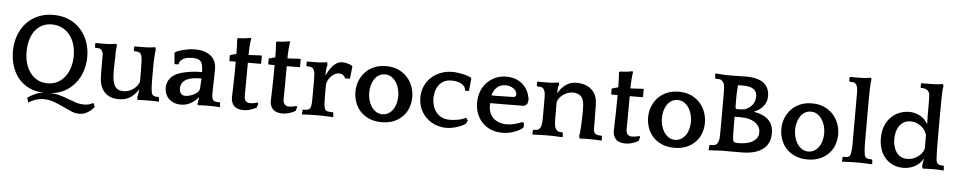

<svg xmlns="http://www.w3.org/2000/svg" viewBox="-46 -1116 8256 1658"><g transform="rotate(5 4082.5 -287.0)"><path d="M369 -665Q446 -665 506 -638Q566 -611 607 -565Q648 -519 669.5 -458Q691 -397 691 -330Q691 -266 672 -206.5Q653 -147 615.5 -100.5Q578 -54 523 -24Q468 6 396 10Q447 11 486 22.5Q525 34 559.5 47.5Q594 61 628 72Q662 83 701 83Q715 83 734.5 79.5Q754 76 776 63L779 65L793 93L792 97Q769 126 736 146Q703 166 662 166Q628 166 592.5 150.5Q557 135 518 116.5Q479 98 437 82.5Q395 67 349 67Q310 67 273.5 80Q237 93 220 108L217 107L206 68L207 65Q229 50 266 32Q303 14 346 11Q272 10 216 -17Q160 -44 122.5 -89.5Q85 -135 66 -195Q47 -255 47 -322Q47 -393 69 -455.5Q91 -518 132 -564.5Q173 -611 233 -638Q293 -665 369 -665ZM368 -72Q417 -72 455.5 -92.5Q494 -113 520 -147.5Q546 -182 560 -228.5Q574 -275 574 -328Q574 -382 559.5 -428.5Q545 -475 517.5 -509Q490 -543 451 -562.5Q412 -582 363 -582Q315 -582 278 -563Q241 -544 216 -510Q191 -476 178 -429.5Q165 -383 165 -329Q165 -270 180 -222.5Q195 -175 222 -141.5Q249 -108 286 -90Q323 -72 368 -72Z M1160 -86Q1133 -43 1093 -16Q1053 11 992 11Q964 11 937.5 4Q911 -3 889.5 -18Q868 -33 852 -57.5Q836 -82 829 -117Q827 -126 825.5 -137Q824 -148 823.5 -165.5Q823 -183 822.5 -208.5Q822 -234 822 -272V-362Q822 -373 817 -384Q812 -395 809 -398Q799 -410 784 -412Q769 -414 753 -414L750 -418V-452L753 -455H802Q825 -455 851 -455.5Q877 -456 897 -459L932 -464L938 -445Q936 -441 935 -430.5Q934 -420 933 -408Q932 -396 932 -385Q932 -374 932 -368Q932 -355 931.5 -336.5Q931 -318 930.5 -298.5Q930 -279 929.5 -261Q929 -243 929 -231Q929 -205 931 -178.5Q933 -152 939 -130Q949 -95 969.5 -78.5Q990 -62 1027 -62Q1057 -62 1080.5 -72Q1104 -82 1121 -96Q1138 -110 1149 -126.5Q1160 -143 1163 -156V-256Q1163 -302 1161.5 -327Q1160 -352 1158 -366Q1156 -379 1152.5 -387Q1149 -395 1146 -398Q1135 -410 1118 -412Q1101 -414 1091 -414L1087 -418V-452L1091 -455H1109Q1119 -455 1135.5 -455Q1152 -455 1170 -455.5Q1188 -456 1205 -456.5Q1222 -457 1234 -459L1269 -464L1275 -445Q1270 -416 1268 -369Q1267 -344 1266.5 -328.5Q1266 -313 1266 -303Q1266 -293 1266 -287.5Q1266 -282 1266 -277V-195Q1266 -140 1269 -98Q1271 -79 1274 -67.5Q1277 -56 1285 -49Q1294 -41 1306 -39.5Q1318 -38 1335 -38L1339 -34L1341 0L1339 3Q1320 1 1302 0.5Q1284 0 1260 0Q1236 0 1209 0.5Q1182 1 1157 3L1151 -17Q1154 -28 1157.5 -46.5Q1161 -65 1163 -84Z M1674 -7Q1677 -16 1678.5 -33Q1680 -50 1683 -64L1682 -67Q1670 -52 1654.5 -38Q1639 -24 1620 -13Q1601 -2 1579.5 4.5Q1558 11 1534 11Q1498 11 1471 0Q1444 -11 1426 -29Q1408 -47 1398.5 -71Q1389 -95 1389 -121Q1389 -160 1406 -189Q1423 -218 1451 -236Q1477 -253 1512 -262.5Q1547 -272 1580 -277Q1613 -282 1640 -283.5Q1667 -285 1676 -285H1690Q1689 -316 1686 -333.5Q1683 -351 1678 -363Q1669 -383 1648.5 -391.5Q1628 -400 1600 -400Q1583 -400 1563.5 -397.5Q1544 -395 1527 -388Q1510 -381 1497.5 -368.5Q1485 -356 1483 -336L1479 -333H1447L1438 -427L1441 -433Q1447 -439 1464 -446Q1481 -453 1505 -459.5Q1529 -466 1557.5 -470.5Q1586 -475 1615 -475Q1654 -475 1688 -465.5Q1722 -456 1746.5 -437Q1771 -418 1785 -389.5Q1799 -361 1799 -323Q1799 -282 1798.5 -253Q1798 -224 1797 -199Q1796 -174 1795.5 -150.5Q1795 -127 1795 -98Q1797 -75 1800 -65Q1803 -55 1810 -49Q1818 -41 1834.5 -39.5Q1851 -38 1865 -38L1868 -34L1870 0L1869 4Q1852 2 1830 1Q1808 0 1789 0Q1761 0 1733 0.5Q1705 1 1680 3ZM1674 -115Q1677 -120 1680.5 -127Q1684 -134 1685 -144L1690 -229H1681Q1650 -229 1620 -225Q1590 -221 1566 -210Q1542 -199 1527 -179Q1512 -159 1512 -127Q1512 -100 1525.5 -84Q1539 -68 1562 -68Q1579 -68 1596.5 -72.5Q1614 -77 1629 -84Q1644 -91 1656 -99.5Q1668 -108 1674 -115Z M2187 -400H2077Q2077 -342 2076.5 -292.5Q2076 -243 2076 -206.5Q2076 -170 2075.5 -147Q2075 -124 2075 -119Q2075 -80 2090 -67Q2105 -54 2125 -54Q2140 -54 2159 -57Q2178 -60 2191 -65L2197 -54L2187 -21Q2160 -6 2131.5 2.5Q2103 11 2079 11Q2018 11 1992 -17Q1966 -45 1966 -89Q1966 -98 1967 -124.5Q1968 -151 1969 -191.5Q1970 -232 1971 -285Q1972 -338 1972 -400H1920L1916 -405V-449L1920 -453L1972 -467Q1972 -499 1970.5 -532.5Q1969 -566 1967 -598L1974 -604L1988 -605Q1995 -605 2007.5 -606Q2020 -607 2034 -608.5Q2048 -610 2060.5 -612Q2073 -614 2079 -616L2088 -612Q2083 -587 2080 -545.5Q2077 -504 2077 -467L2187 -473L2192 -469V-405Z M2524 -400H2414Q2414 -342 2413.5 -292.5Q2413 -243 2413 -206.5Q2413 -170 2412.5 -147Q2412 -124 2412 -119Q2412 -80 2427 -67Q2442 -54 2462 -54Q2477 -54 2496 -57Q2515 -60 2528 -65L2534 -54L2524 -21Q2497 -6 2468.5 2.5Q2440 11 2416 11Q2355 11 2329 -17Q2303 -45 2303 -89Q2303 -98 2304 -124.5Q2305 -151 2306 -191.5Q2307 -232 2308 -285Q2309 -338 2309 -400H2257L2253 -405V-449L2257 -453L2309 -467Q2309 -499 2307.5 -532.5Q2306 -566 2304 -598L2311 -604L2325 -605Q2332 -605 2344.5 -606Q2357 -607 2371 -608.5Q2385 -610 2397.5 -612Q2410 -614 2416 -616L2425 -612Q2420 -587 2417 -545.5Q2414 -504 2414 -467L2524 -473L2529 -469V-405Z M2756 -354Q2766 -373 2778.5 -394Q2791 -415 2807 -433Q2823 -451 2843.5 -463Q2864 -475 2890 -475Q2898 -475 2909.5 -473.5Q2921 -472 2932.5 -469Q2944 -466 2955 -462Q2966 -458 2972 -453L2979 -447L2967 -339H2924Q2921 -351 2908.5 -363.5Q2896 -376 2870 -376Q2847 -376 2828 -364.5Q2809 -353 2795 -336Q2781 -319 2773 -299.5Q2765 -280 2765 -264V-195Q2765 -157 2765.5 -138Q2766 -119 2767 -105Q2769 -83 2772.5 -69.5Q2776 -56 2784 -49Q2788 -45 2796.5 -42.5Q2805 -40 2814 -39Q2823 -38 2831.5 -38Q2840 -38 2845 -38L2850 -33L2852 0L2850 4Q2844 4 2830 3Q2816 2 2800 1.5Q2784 1 2770 0.5Q2756 0 2750 0H2686Q2679 0 2664.5 0.5Q2650 1 2634 1.5Q2618 2 2603.5 3Q2589 4 2582 4L2581 0L2583 -34L2586 -38Q2603 -38 2618 -39.5Q2633 -41 2641 -49Q2649 -56 2652.5 -67Q2656 -78 2658 -105Q2659 -117 2659 -137Q2659 -157 2659 -193V-266Q2659 -287 2659 -301.5Q2659 -316 2658.5 -327Q2658 -338 2657.5 -347Q2657 -356 2656 -366Q2654 -376 2650 -385Q2646 -394 2643 -397Q2633 -410 2618 -412Q2603 -414 2587 -414L2583 -418V-452L2587 -455H2605Q2627 -455 2662 -455.5Q2697 -456 2723 -459L2758 -464L2764 -445Q2758 -426 2755.5 -402Q2753 -378 2753 -355Z M3270 -475Q3329 -475 3375 -454.5Q3421 -434 3452.5 -399.5Q3484 -365 3500.5 -320Q3517 -275 3517 -227Q3517 -181 3502 -138Q3487 -95 3456 -62Q3425 -29 3379 -9Q3333 11 3272 11Q3209 11 3162 -10Q3115 -31 3084.5 -65Q3054 -99 3039 -142.5Q3024 -186 3024 -232Q3024 -281 3041 -325Q3058 -369 3089.5 -402.5Q3121 -436 3166.5 -455.5Q3212 -475 3270 -475ZM3271 -58Q3302 -58 3325.5 -72.5Q3349 -87 3365 -110.5Q3381 -134 3388.5 -164.5Q3396 -195 3396 -227Q3396 -258 3387.5 -289.5Q3379 -321 3362.5 -346Q3346 -371 3322 -387Q3298 -403 3267 -403Q3235 -403 3211.5 -388Q3188 -373 3173 -349Q3158 -325 3150.5 -295Q3143 -265 3143 -234Q3143 -202 3151.5 -171Q3160 -140 3176.5 -114.5Q3193 -89 3217 -73.5Q3241 -58 3271 -58Z M3969 -323 3965 -326Q3965 -349 3951.5 -363.5Q3938 -378 3919 -386Q3900 -394 3878.5 -397Q3857 -400 3841 -400Q3805 -400 3778 -386Q3751 -372 3734 -349Q3717 -326 3708.5 -296Q3700 -266 3700 -234Q3700 -200 3709.5 -169Q3719 -138 3738 -114Q3757 -90 3786.5 -75.5Q3816 -61 3856 -61Q3890 -61 3928 -68Q3966 -75 3996 -91L4013 -67L3998 -39Q3987 -31 3969.5 -22.5Q3952 -14 3930 -6.5Q3908 1 3882.5 6Q3857 11 3832 11Q3783 11 3738.5 -6.5Q3694 -24 3660.5 -55.5Q3627 -87 3607 -131.5Q3587 -176 3587 -230Q3587 -285 3607 -330Q3627 -375 3662 -407Q3697 -439 3743.5 -457Q3790 -475 3843 -475Q3867 -475 3891.5 -471.5Q3916 -468 3938.5 -463Q3961 -458 3979 -451.5Q3997 -445 4008 -439L4011 -430L4000 -323Z M4512 -255 4488 -237Q4434 -237 4381.5 -236Q4329 -235 4274 -235H4192Q4191 -228 4191 -221.5Q4191 -215 4191 -209Q4191 -183 4200 -157Q4209 -131 4228.5 -110.5Q4248 -90 4278 -77.5Q4308 -65 4351 -65Q4382 -65 4416.5 -73.5Q4451 -82 4481 -96L4498 -89V-53L4488 -42Q4464 -23 4417.5 -6Q4371 11 4317 11Q4264 11 4220.5 -6.5Q4177 -24 4145.5 -56Q4114 -88 4096.5 -132Q4079 -176 4079 -230Q4079 -285 4097 -330Q4115 -375 4146.5 -407Q4178 -439 4220.5 -457Q4263 -475 4312 -475Q4338 -475 4370.5 -468Q4403 -461 4433 -441.5Q4463 -422 4487 -386.5Q4511 -351 4520 -293ZM4313 -400Q4264 -400 4234.5 -370.5Q4205 -341 4197 -302H4247Q4282 -302 4316 -303.5Q4350 -305 4385 -305Q4398 -305 4404 -312.5Q4410 -320 4410 -328Q4410 -358 4381 -379Q4352 -400 4313 -400Z M4764 -373Q4787 -417 4827 -446Q4867 -475 4921 -475Q4952 -475 4982 -467Q5012 -459 5036.5 -442Q5061 -425 5077.5 -398.5Q5094 -372 5099 -336Q5102 -310 5102.5 -281Q5103 -252 5103 -223Q5104 -189 5104 -160.5Q5104 -132 5104 -98Q5104 -75 5109.5 -63.5Q5115 -52 5123 -48Q5134 -42 5146.5 -40Q5159 -38 5175 -38L5178 -34L5180 0L5178 4Q5157 2 5131.5 1Q5106 0 5082 0Q5058 0 5034 0.5Q5010 1 4989 3L4982 -17Q4985 -30 4987.5 -56Q4990 -82 4991 -98Q4993 -136 4994 -169Q4995 -202 4995 -228Q4995 -251 4994 -278Q4993 -305 4987 -325Q4979 -357 4954.5 -372.5Q4930 -388 4898 -388Q4868 -388 4843 -377Q4818 -366 4800.5 -350.5Q4783 -335 4773 -318Q4763 -301 4763 -288V-185Q4763 -165 4763 -152.5Q4763 -140 4763.5 -131Q4764 -122 4764.5 -114.5Q4765 -107 4766 -98Q4768 -77 4774.5 -66.5Q4781 -56 4789 -49Q4797 -41 4808 -39.5Q4819 -38 4834 -38L4839 -33L4841 0L4839 4Q4832 4 4818 3Q4804 2 4788 1.5Q4772 1 4758 0.5Q4744 0 4737 0H4682Q4675 0 4660.5 0.5Q4646 1 4630.5 1.5Q4615 2 4600.5 3Q4586 4 4579 4L4578 0L4580 -34L4583 -38Q4599 -38 4611.5 -39.5Q4624 -41 4632 -49Q4639 -56 4645 -67Q4651 -78 4653 -98Q4654 -105 4654.5 -112Q4655 -119 4655.5 -127Q4656 -135 4656 -146Q4656 -157 4656 -173V-276Q4656 -295 4656 -308Q4656 -321 4655.5 -331Q4655 -341 4654.5 -349Q4654 -357 4653 -366Q4651 -376 4647 -385Q4643 -394 4640 -397Q4630 -410 4615 -412Q4600 -414 4584 -414L4580 -418V-452L4584 -455H4635Q4658 -455 4684.5 -455.5Q4711 -456 4731 -459L4766 -464L4772 -445Q4764 -434 4762.5 -414.5Q4761 -395 4761 -375Z M5497 -400H5387Q5387 -342 5386.5 -292.5Q5386 -243 5386 -206.5Q5386 -170 5385.5 -147Q5385 -124 5385 -119Q5385 -80 5400 -67Q5415 -54 5435 -54Q5450 -54 5469 -57Q5488 -60 5501 -65L5507 -54L5497 -21Q5470 -6 5441.5 2.5Q5413 11 5389 11Q5328 11 5302 -17Q5276 -45 5276 -89Q5276 -98 5277 -124.5Q5278 -151 5279 -191.5Q5280 -232 5281 -285Q5282 -338 5282 -400H5230L5226 -405V-449L5230 -453L5282 -467Q5282 -499 5280.5 -532.5Q5279 -566 5277 -598L5284 -604L5298 -605Q5305 -605 5317.5 -606Q5330 -607 5344 -608.5Q5358 -610 5370.5 -612Q5383 -614 5389 -616L5398 -612Q5393 -587 5390 -545.5Q5387 -504 5387 -467L5497 -473L5502 -469V-405Z M5807 -475Q5866 -475 5912 -454.5Q5958 -434 5989.5 -399.5Q6021 -365 6037.5 -320Q6054 -275 6054 -227Q6054 -181 6039 -138Q6024 -95 5993 -62Q5962 -29 5916 -9Q5870 11 5809 11Q5746 11 5699 -10Q5652 -31 5621.5 -65Q5591 -99 5576 -142.5Q5561 -186 5561 -232Q5561 -281 5578 -325Q5595 -369 5626.5 -402.5Q5658 -436 5703.5 -455.5Q5749 -475 5807 -475ZM5808 -58Q5839 -58 5862.5 -72.5Q5886 -87 5902 -110.5Q5918 -134 5925.5 -164.5Q5933 -195 5933 -227Q5933 -258 5924.5 -289.5Q5916 -321 5899.5 -346Q5883 -371 5859 -387Q5835 -403 5804 -403Q5772 -403 5748.5 -388Q5725 -373 5710 -349Q5695 -325 5687.5 -295Q5680 -265 5680 -234Q5680 -202 5688.5 -171Q5697 -140 5713.5 -114.5Q5730 -89 5754 -73.5Q5778 -58 5808 -58Z M6220 0Q6213 0 6197 1Q6181 2 6164 3Q6147 4 6131 5Q6115 6 6108 6L6106 2L6109 -36L6114 -40Q6126 -40 6142 -41.5Q6158 -43 6167 -49Q6175 -55 6182 -68Q6189 -81 6192 -107Q6193 -122 6193.5 -152Q6194 -182 6194 -241V-451Q6194 -471 6194 -496.5Q6194 -522 6192 -547Q6190 -574 6182.5 -586Q6175 -598 6167 -604Q6158 -612 6148.5 -613Q6139 -614 6114 -614L6109 -618L6106 -656L6108 -660Q6115 -660 6126.5 -659Q6138 -658 6150.5 -657Q6163 -656 6176 -655Q6189 -654 6200 -654H6276Q6287 -654 6301 -654.5Q6315 -655 6329.5 -655Q6344 -655 6356 -655.5Q6368 -656 6375 -656Q6429 -656 6467.5 -645Q6506 -634 6530 -614Q6554 -594 6565.5 -566Q6577 -538 6577 -504Q6577 -474 6567.5 -451Q6558 -428 6542.5 -410.5Q6527 -393 6507 -380.5Q6487 -368 6466 -359Q6548 -346 6593 -304Q6638 -262 6638 -188Q6638 -138 6620 -102.5Q6602 -67 6569.5 -44.5Q6537 -22 6492 -11Q6447 0 6393 0ZM6305 -302Q6305 -281 6305 -252Q6305 -223 6305.5 -196Q6306 -169 6306.5 -147Q6307 -125 6308 -117Q6310 -90 6319 -84Q6328 -78 6343 -78H6364Q6388 -78 6416.5 -82.5Q6445 -87 6470 -99Q6495 -111 6512 -132Q6529 -153 6529 -186Q6529 -214 6516 -235.5Q6503 -257 6480 -272Q6457 -287 6426.5 -294.5Q6396 -302 6360 -302ZM6331 -369Q6363 -369 6382.5 -373Q6402 -377 6425 -394Q6447 -408 6461 -434.5Q6475 -461 6475 -497Q6475 -535 6445 -555.5Q6415 -576 6360 -576H6310Q6307 -532 6306 -510.5Q6305 -489 6305 -472V-410Q6305 -387 6307 -378Q6309 -369 6322 -369Z M6962 -475Q7021 -475 7067 -454.5Q7113 -434 7144.5 -399.5Q7176 -365 7192.5 -320Q7209 -275 7209 -227Q7209 -181 7194 -138Q7179 -95 7148 -62Q7117 -29 7071 -9Q7025 11 6964 11Q6901 11 6854 -10Q6807 -31 6776.5 -65Q6746 -99 6731 -142.5Q6716 -186 6716 -232Q6716 -281 6733 -325Q6750 -369 6781.5 -402.5Q6813 -436 6858.5 -455.5Q6904 -475 6962 -475ZM6963 -58Q6994 -58 7017.5 -72.5Q7041 -87 7057 -110.5Q7073 -134 7080.5 -164.5Q7088 -195 7088 -227Q7088 -258 7079.5 -289.5Q7071 -321 7054.5 -346Q7038 -371 7014 -387Q6990 -403 6959 -403Q6927 -403 6903.5 -388Q6880 -373 6865 -349Q6850 -325 6842.5 -295Q6835 -265 6835 -234Q6835 -202 6843.5 -171Q6852 -140 6868.5 -114.5Q6885 -89 6909 -73.5Q6933 -58 6963 -58Z M7522 4Q7515 4 7501 3Q7487 2 7471 1.5Q7455 1 7441 0.5Q7427 0 7420 0H7366Q7359 0 7344.5 0.5Q7330 1 7314.5 1.5Q7299 2 7284.5 3Q7270 4 7263 4L7262 0L7264 -34L7267 -38Q7282 -38 7298 -39.5Q7314 -41 7322 -49Q7329 -56 7332 -67Q7335 -78 7337 -98Q7338 -105 7338.5 -112Q7339 -119 7339.5 -127Q7340 -135 7340 -146Q7340 -157 7340 -173V-562Q7340 -581 7340 -592.5Q7340 -604 7339.5 -612Q7339 -620 7338.5 -626.5Q7338 -633 7337 -642Q7335 -652 7331 -661Q7327 -670 7324 -673Q7314 -686 7299 -688Q7284 -690 7268 -690L7264 -694V-728L7268 -731H7319Q7342 -731 7368 -731.5Q7394 -732 7414 -735L7449 -740L7455 -721Q7453 -717 7451.5 -708.5Q7450 -700 7449.5 -690.5Q7449 -681 7448.5 -671.5Q7448 -662 7448 -656Q7448 -648 7447.5 -641.5Q7447 -635 7447 -626.5Q7447 -618 7446.5 -605Q7446 -592 7446 -573V-185Q7446 -165 7446.5 -152.5Q7447 -140 7447.5 -131Q7448 -122 7448.5 -114.5Q7449 -107 7450 -98Q7452 -77 7454.5 -66.5Q7457 -56 7465 -49Q7473 -41 7487.5 -39.5Q7502 -38 7517 -38L7522 -33L7524 0Z M7955 -17Q7955 -24 7958.5 -43.5Q7962 -63 7964 -78L7963 -82Q7937 -36 7891 -12.5Q7845 11 7795 11Q7740 11 7699.5 -9Q7659 -29 7632 -62Q7605 -95 7592 -138Q7579 -181 7579 -227Q7579 -294 7600.5 -341.5Q7622 -389 7655 -418.5Q7688 -448 7727.5 -461.5Q7767 -475 7804 -475Q7849 -475 7893 -454Q7937 -433 7965 -385L7967 -389Q7965 -418 7965 -448.5Q7965 -479 7965 -508Q7965 -539 7965 -559.5Q7965 -580 7964.5 -594Q7964 -608 7963.5 -619Q7963 -630 7962 -642Q7961 -652 7955 -661Q7949 -670 7946 -673Q7932 -684 7918.5 -687Q7905 -690 7887 -690L7883 -694V-727L7887 -731H7944Q7967 -731 7992.5 -731.5Q8018 -732 8038 -735L8073 -740L8079 -721Q8077 -717 8075.5 -706.5Q8074 -696 8073.5 -684Q8073 -672 8072.5 -661Q8072 -650 8072 -644Q8072 -629 8071.5 -615.5Q8071 -602 8071 -584.5Q8071 -567 8070.5 -541.5Q8070 -516 8070 -476V-258Q8070 -216 8070.5 -190.5Q8071 -165 8071.5 -148Q8072 -131 8072.5 -118.5Q8073 -106 8074 -88Q8076 -70 8079.5 -62Q8083 -54 8090 -49Q8098 -41 8112 -39.5Q8126 -38 8138 -38L8142 -34L8144 0L8142 4Q8125 2 8105 1Q8085 0 8067 0Q8040 0 8013 0.5Q7986 1 7962 3ZM7695 -228Q7695 -198 7702.5 -169.5Q7710 -141 7725 -118.5Q7740 -96 7763.5 -82.5Q7787 -69 7819 -69Q7853 -69 7879.5 -80.5Q7906 -92 7924.5 -108.5Q7943 -125 7953.5 -143Q7964 -161 7965 -174V-285Q7963 -298 7953.5 -316.5Q7944 -335 7926.5 -352Q7909 -369 7883 -381.5Q7857 -394 7821 -394Q7788 -394 7764 -379.5Q7740 -365 7724.5 -342Q7709 -319 7702 -289Q7695 -259 7695 -228Z"/></g></svg>

Font: QuattrocentoBold
Style: Bold
Weight: 700
Designer: Pablo Impallari
Foundry: Pablo Impallari, Igino Marini, Branda Gallo
Version: Version 2.000